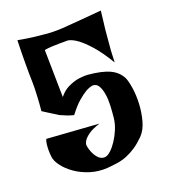

<svg xmlns="http://www.w3.org/2000/svg" viewBox="-128 -795 777 879"><g transform="rotate(-20 260.5 -355.5)"><path d="M57.6 -701.2Q104.5 -692.4 139.6 -688.5Q174.8 -684.6 199.2 -682.6Q227.5 -680.7 248 -681.6Q268.6 -681.6 299.8 -684.6Q326.2 -686.5 366.7 -689.9Q407.2 -693.4 462.9 -698.2Q460 -671.9 457.5 -650.9Q455.1 -629.9 453.1 -615.2Q451.2 -597.7 450.2 -584Q449.2 -569.3 447.3 -550.8Q445.3 -534.2 443.8 -509.8Q442.4 -485.4 441.4 -453.1Q404.3 -514.6 374 -548.3Q343.8 -582 321.3 -598.6Q295.9 -617.2 275.4 -621.1H235.4Q217.8 -621.1 197.3 -620.1Q176.8 -619.1 160.2 -616.2L164.1 -385.7Q183.6 -410.2 207 -421.9Q230.5 -433.6 252.9 -438.5Q278.3 -443.4 304.7 -442.4Q373 -436.5 410.6 -418.9Q448.2 -401.4 464.8 -367.2Q472.7 -349.6 478 -314Q483.4 -278.3 481.4 -237.3Q479.5 -196.3 468.8 -156.7Q458 -117.2 434.6 -92.8Q411.1 -69.3 388.7 -54.2Q366.2 -39.1 343.8 -29.8Q321.3 -20.5 296.9 -16.6Q272.5 -12.7 245.1 -10.7Q201.2 -7.8 161.1 -20.5Q121.1 -33.2 90.8 -54.7Q60.5 -76.2 42 -101.1Q23.4 -126 21.5 -146.5Q19.5 -162.1 19.5 -177.7Q19.5 -191.4 21 -206.1Q22.5 -220.7 27.3 -231.4L280.3 -213.9Q243.2 -202.1 224.6 -189Q206.1 -175.8 198.2 -164.1Q188.5 -150.4 190.4 -136.7Q197.3 -101.6 214.8 -79.6Q232.4 -57.6 254.9 -61.5Q266.6 -63.5 281.7 -77.6Q296.9 -91.8 311 -113.3Q325.2 -134.8 336.4 -161.6Q347.7 -188.5 350.6 -215.8Q353.5 -243.2 355 -273.4Q356.4 -303.7 352.5 -329.1Q348.6 -354.5 338.9 -371.6Q329.1 -388.7 310.5 -388.7Q294.9 -386.7 275.4 -376Q258.8 -366.2 235.8 -346.7Q212.9 -327.1 184.6 -290Q165 -294.9 151.9 -300.3Q138.7 -305.7 129.9 -309.6Q119.1 -313.5 113.3 -318.4Q107.4 -322.3 97.7 -328.1Q89.8 -333 78.1 -340.3Q66.4 -347.7 49.8 -358.4Q53.7 -396.5 54.7 -422.9Q55.7 -449.2 56.6 -465.8V-498Q55.7 -511.7 55.7 -538.1Q55.7 -560.5 55.7 -600.1Q55.7 -639.6 57.6 -701.2Z"/></g></svg>

Font: Irish Growler
Style: Regular
Weight: 400
Designer: Squid
Foundry: Font Diner, Inc DBA Sideshow
Version: Version 1.000